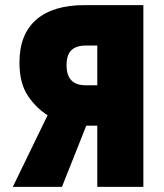

<svg xmlns="http://www.w3.org/2000/svg" viewBox="-20 -730 640 750"><path d="M540 0H360V-239H317L222 0H30L166 -280Q123 -306 89.5 -355Q56 -404 56 -486Q56 -596 121.5 -653Q187 -710 310 -710H540ZM360 -397V-552H314Q278 -552 259 -534Q240 -516 240 -475Q240 -397 314 -397Z"/></svg>

Font: Geist Mono UltraBlack
Style: Regular
Weight: 900
Monospace: yes
Designer: Basement.studio, Andrés Briganti, Mateo Zaragoza
Foundry: Basement.studio, Vercel, Andrés Briganti, Guido Ferreyra, Mateo Zaragoza
Version: Version 1.400; ttfautohint (v1.8.4.7-5d5b)